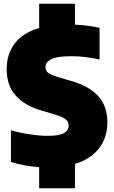

<svg xmlns="http://www.w3.org/2000/svg" viewBox="-20 -880 606 1020"><path d="M378.5 -9V120H188V8Q103 1.5 38 -19.5V-188Q82 -175 136 -166.8Q190 -158.5 234 -158.5Q294.5 -158.5 319.5 -172.5Q344.5 -186.5 344.5 -213Q344.5 -227 337.8 -236.8Q331 -246.5 313.8 -255.5Q296.5 -264.5 264 -274L201 -292.5Q112 -318 63.8 -372Q15.5 -426 15.5 -511.5Q15.5 -593.5 58.8 -649.8Q102 -706 188 -731V-860H378.5V-749Q449.5 -746 509 -732V-563.5Q477.5 -571.5 437 -576.5Q396.5 -581.5 361.5 -581.5Q283.5 -581.5 252.5 -566Q221.5 -550.5 221.5 -524.5Q221.5 -512 227 -503Q232.5 -494 247.2 -486.2Q262 -478.5 289.5 -470L352.5 -451.5Q451.5 -424 501 -370.5Q550.5 -317 550.5 -229.5Q550.5 -149 506 -92Q461.5 -35 378.5 -9Z"/></svg>

Font: Encode Sans SemiCondensed Black
Style: Regular
Weight: 900
Width: 4
Designer: Multiple Designers
Foundry: Impallari Type
Version: Version 2.000